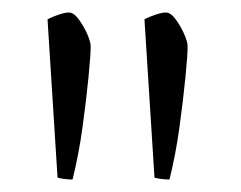

<svg xmlns="http://www.w3.org/2000/svg" viewBox="-20 -724 385 307"><path d="M96 -437Q89 -437 82 -438Q75 -439 72 -440L56 -693Q63 -697 73.5 -700.5Q84 -704 90 -704Q98 -704 106 -693Q114 -682 119.5 -669.5Q125 -657 125 -650Q125 -636 121.5 -600.5Q118 -565 112 -521Q106 -477 96 -437ZM251 -437Q244 -437 237 -438Q230 -439 227 -440L211 -693Q218 -697 228.5 -700.5Q239 -704 245 -704Q253 -704 261 -693Q269 -682 274.5 -669.5Q280 -657 280 -650Q280 -636 276.5 -600.5Q273 -565 267 -521Q261 -477 251 -437Z"/></svg>

Font: Texturina Medium 12pt Thin
Style: Regular
Weight: 250
Version: Version 1.002